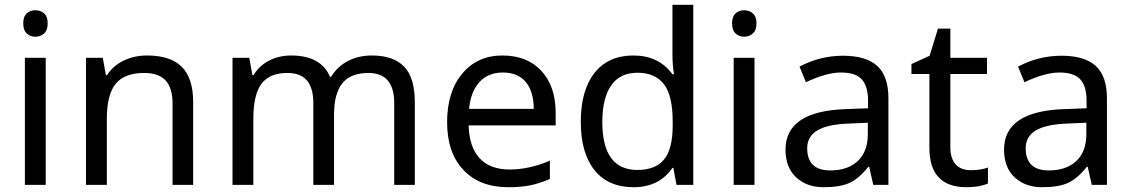

<svg xmlns="http://www.w3.org/2000/svg" viewBox="-20 -780 4771 810"><path d="M93 -638.7Q78.1 -652.3 78.1 -681.4Q78.1 -710.4 93 -723.6Q107.9 -736.8 129.2 -736.8Q150.4 -736.8 165.8 -723.6Q181.2 -710.4 181.2 -681.4Q181.2 -652.3 165.8 -638.7Q150.4 -625 129.2 -625Q107.9 -625 93 -638.7ZM172.9 0H85V-536.1H172.9Z M708 0V-342.8Q708 -408.2 679 -440.2Q649.9 -472.2 587.9 -472.2Q505.4 -472.2 468 -426.5Q430.7 -380.9 430.7 -277.8V0H342.8V-536.1H413.6L426.8 -462.9H431.6Q456.5 -502.4 501.5 -524.2Q546.4 -545.9 600.6 -545.9Q699.2 -545.9 747.1 -498Q794.9 -450.2 794.9 -349.1V0Z M1643.1 0V-345.2Q1643.1 -472.2 1534.2 -472.2Q1459.5 -472.2 1424.3 -428.7Q1389.2 -385.3 1389.2 -295.9V0H1301.8V-345.2Q1301.8 -408.7 1275.1 -440.4Q1248.5 -472.2 1191.9 -472.2Q1117.7 -472.2 1083.3 -426.8Q1048.8 -381.3 1048.8 -277.8V0H960.9V-536.1H1031.7L1044.9 -462.9H1049.8Q1072.8 -502 1114.5 -523.9Q1156.2 -545.9 1208 -545.9Q1334 -545.9 1372.1 -456.1H1377Q1402.8 -499 1447.5 -522.5Q1492.2 -545.9 1548.8 -545.9Q1639.6 -545.9 1684.8 -499Q1730 -452.1 1730 -349.1V0Z M1959 -320.8H2231.9Q2231 -396 2197.3 -435.1Q2163.6 -474.1 2101.3 -474.1Q2039.1 -474.1 2002.4 -433.6Q1965.8 -393.1 1959 -320.8ZM2299.8 -102.1V-24.9Q2255.4 -5.9 2216.3 2Q2177.2 9.8 2124 9.8Q2003.4 9.8 1934.8 -63.2Q1866.2 -136.2 1866.2 -264.6Q1866.2 -393.1 1930.2 -469.5Q1994.1 -545.9 2099.1 -545.9Q2204.1 -545.9 2264.2 -480.7Q2324.2 -415.5 2324.2 -304.2V-251H1957Q1959.5 -159.7 2003.4 -112.3Q2047.4 -64.9 2129.9 -64.9Q2212.4 -64.9 2299.8 -102.1Z M2521 -265.1Q2521 -63 2669.4 -63Q2744.1 -63 2781 -106.7Q2817.9 -150.4 2817.9 -250V-266.1Q2817.9 -377.9 2780.5 -425.5Q2743.2 -473.1 2669.2 -473.1Q2595.2 -473.1 2558.1 -419.2Q2521 -365.2 2521 -265.1ZM2816.9 -545.9V-759.8H2904.8V0H2834L2820.8 -71.8H2816.9Q2760.7 9.8 2653.1 9.8Q2545.4 9.8 2487.8 -62.5Q2430.2 -134.8 2430.2 -266.6Q2430.2 -398.4 2488 -472.2Q2545.9 -545.9 2652.3 -545.9Q2758.8 -545.9 2816.9 -466.8H2823.2Q2816.9 -509.3 2816.9 -545.9Z M3083.3 -638.7Q3068.4 -652.3 3068.4 -681.4Q3068.4 -710.4 3083.3 -723.6Q3098.1 -736.8 3119.4 -736.8Q3140.6 -736.8 3156 -723.6Q3171.4 -710.4 3171.4 -681.4Q3171.4 -652.3 3156 -638.7Q3140.6 -625 3119.4 -625Q3098.1 -625 3083.3 -638.7ZM3163.1 0H3075.2V-536.1H3163.1Z M3482.9 -61Q3556.6 -61 3598.9 -100.8Q3641.1 -140.6 3641.1 -213.9V-262.2L3562 -258.8Q3469.7 -255.4 3427.5 -229.5Q3385.3 -203.6 3385.3 -154.8Q3385.3 -61 3482.9 -61ZM3728 -365.2V0H3664.1L3647 -76.2H3643.1Q3603 -25.9 3563.2 -8.1Q3523.4 9.8 3453.6 9.8Q3383.8 9.8 3338.9 -31.7Q3293.9 -73.2 3293.9 -148.9Q3293.9 -312 3551.3 -319.8L3642.1 -323.2V-355Q3642.1 -416 3615.7 -445.1Q3589.4 -474.1 3528.1 -474.1Q3466.8 -474.1 3379.9 -433.1L3353 -499Q3439.5 -544.9 3536.4 -544.9Q3633.3 -544.9 3680.7 -502Q3728 -459 3728 -365.2Z M3900.9 -155.8V-467.8H3825.2V-509.8L3901.9 -544.9L3937 -659.2H3989.3V-536.1H4144V-467.8H3989.3V-158.2Q3989.3 -111.8 4011.5 -86.9Q4033.7 -62 4075.9 -62Q4118.2 -62 4147.9 -73.2V-5.9Q4112.3 9.8 4058.1 9.8Q3900.9 9.8 3900.9 -155.8Z M4404.8 -61Q4478.5 -61 4520.8 -100.8Q4563 -140.6 4563 -213.9V-262.2L4483.9 -258.8Q4391.6 -255.4 4349.4 -229.5Q4307.1 -203.6 4307.1 -154.8Q4307.1 -61 4404.8 -61ZM4649.9 -365.2V0H4585.9L4568.8 -76.2H4564.9Q4524.9 -25.9 4485.1 -8.1Q4445.3 9.8 4375.5 9.8Q4305.7 9.8 4260.7 -31.7Q4215.8 -73.2 4215.8 -148.9Q4215.8 -312 4473.1 -319.8L4564 -323.2V-355Q4564 -416 4537.6 -445.1Q4511.2 -474.1 4450 -474.1Q4388.7 -474.1 4301.8 -433.1L4274.9 -499Q4361.3 -544.9 4458.3 -544.9Q4555.2 -544.9 4602.5 -502Q4649.9 -459 4649.9 -365.2Z"/></svg>

Font: NotoSans
Style: Regular
Weight: 400
Designer: Monotype Design team
Foundry: Monotype Imaging Inc.
Version: Version 1.04